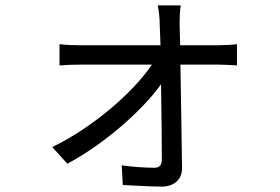

<svg xmlns="http://www.w3.org/2000/svg" viewBox="-20 -631 1040 713"><path d="M649 -463 647 -544C647 -567 648 -590 651 -611H566C570 -589 573 -564 573 -544C574 -525 575 -497 576 -463H275C251 -463 224 -464 201 -467V-388C225 -390 250 -391 277 -391H544C476 -289 324 -157 174 -85L230 -23C366 -95 510 -222 578 -318C580 -212 581 -100 581 -37C581 -19 572 -8 554 -8C524 -8 472 -11 432 -17L436 56C476 58 541 62 581 62C625 62 657 36 656 -7C655 -101 652 -265 650 -391H795C814 -391 842 -389 860 -388V-467C846 -465 813 -463 793 -463Z"/></svg>

Font: Source Han Sans CN Regular
Style: Regular
Weight: 400
Designer: Ryoko NISHIZUKA (kana & ideographs); Paul D. Hunt (Latin, Greek & Cyrillic); Wenlong ZHANG (bopomofo); Sandoll Communica
Foundry: Adobe Systems Incorporated
Version: Version 1.004;PS 1.004;hotconv 1.0.82;makeotf.lib2.5.63406